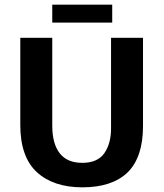

<svg xmlns="http://www.w3.org/2000/svg" viewBox="-20 -792 701 823"><path d="M67 -256V-630H204V-253C204 -201 215 -162 236 -135C257 -108 289 -94 333 -94C376 -94 408 -108 427 -135C446 -162 456 -198 456 -241V-630H593V-251C593 -163 571 -97 528 -54C484 -11 419 11 333 11C250 11 185 -11 138 -54C91 -97 67 -165 67 -256ZM204 -772H461V-695H204Z"/></svg>

Font: Holmes&Hills Bold
Style: Bold
Weight: 500
Designer: Noopur Datye, Girish Dalvi, Yashodeep Gholap, Pallavi Karambelkar
Foundry: Ek Type
Version: ""